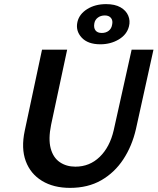

<svg xmlns="http://www.w3.org/2000/svg" viewBox="-20 -899 765 932"><path d="M320 13Q240 13 184 -21Q128 -55 105 -117Q82 -179 100 -264L184 -658H306L228 -293Q214 -224 226 -179Q238 -134 270 -112Q302 -90 346 -90Q415 -90 464 -137.5Q513 -185 532 -267L619 -658H725L640 -273Q621 -190 578.5 -125.5Q536 -61 471.5 -24Q407 13 320 13ZM467 -684Q406 -684 376 -717Q346 -750 356 -793Q365 -831 403.5 -855Q442 -879 495 -879Q538 -879 565 -863.5Q592 -848 602.5 -823Q613 -798 606 -771Q596 -731 556.5 -707.5Q517 -684 467 -684ZM474 -739Q494 -739 507.5 -749.5Q521 -760 524 -778Q529 -799 519 -811.5Q509 -824 489 -824Q469 -824 455 -813.5Q441 -803 438 -786Q434 -764 443.5 -751.5Q453 -739 474 -739Z"/></svg>

Font: Ysabeau
Style: Bold Italic
Weight: 700
Italic angle: -12°
Designer: Christian Thalmann (Catharsis Fonts)
Version: Version 2.002